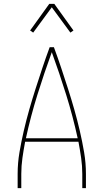

<svg xmlns="http://www.w3.org/2000/svg" viewBox="-20 -981 540 1001"><path d="M72 0V-74Q72 -131 81.5 -187Q91 -243 104 -299Q117 -355 132.5 -409.5Q148 -464 165.5 -518.5Q183 -573 201 -627Q219 -681 239 -735H261Q281 -681 299 -627Q317 -573 334.5 -518.5Q352 -464 367.5 -409.5Q383 -355 396 -299Q409 -243 418.5 -187Q428 -131 428 -74V0H409V-74Q409 -116 403 -158Q397 -200 389 -242H111Q103 -200 97 -158Q91 -116 91 -74V0ZM115 -260H385Q360 -375 325 -487Q290 -599 250 -709Q210 -599 175 -487Q140 -375 115 -260ZM153 -811 137 -822 237 -961H263L363 -822L347 -811L250 -943Z"/></svg>

Font: Iosevka Curly Thin
Style: Regular
Weight: 100
Monospace: yes
Designer: Belleve Invis
Foundry: Belleve Invis
Version: Version 22.1.2; ttfautohint (v1.8.4)